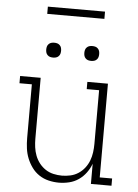

<svg xmlns="http://www.w3.org/2000/svg" viewBox="-60 -950 721 1004"><g transform="rotate(5 300.0 -448.0)"><path d="M287 8Q260 8 233 1.5Q206 -5 183.5 -20Q161 -35 145 -57Q129 -79 119 -104Q109 -129 105.5 -156Q102 -183 102 -210V-492H37V-530H145V-210Q145 -188 148 -165.5Q151 -143 159 -122Q167 -101 181 -83Q195 -65 214 -52.5Q233 -40 255.5 -35Q278 -30 300 -30Q322 -30 344.5 -35Q367 -40 386 -52.5Q405 -65 419 -83Q433 -101 441 -122Q449 -143 452 -165.5Q455 -188 455 -210V-492H390V-530H498V-38H563V0H455V-106Q446 -81 429.5 -58.5Q413 -36 390.5 -20.5Q368 -5 341 1.5Q314 8 287 8ZM400 -641Q392 -641 384.5 -643Q377 -645 371 -651Q365 -657 363 -664.5Q361 -672 361 -680Q361 -688 363 -695.5Q365 -703 371 -709Q377 -715 384.5 -717Q392 -719 400 -719Q408 -719 415.5 -717Q423 -715 429 -709Q435 -703 437 -695.5Q439 -688 439 -680Q439 -672 437 -664.5Q435 -657 429 -651Q423 -645 415.5 -643Q408 -641 400 -641ZM200 -641Q192 -641 184.5 -643Q177 -645 171 -651Q165 -657 163 -664.5Q161 -672 161 -680Q161 -688 163 -695.5Q165 -703 171 -709Q177 -715 184.5 -717Q192 -719 200 -719Q208 -719 215.5 -717Q223 -715 229 -709Q235 -703 237 -695.5Q239 -688 239 -680Q239 -672 237 -664.5Q235 -657 229 -651Q223 -645 215.5 -643Q208 -641 200 -641ZM450 -866H150V-904H450Z"/></g></svg>

Font: Iosevka Curly Slab XLtEx
Style: Regular
Weight: 200
Width: 7
Monospace: yes
Designer: Belleve Invis
Foundry: Belleve Invis
Version: Version 11.1.0; ttfautohint (v1.8.3)